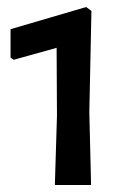

<svg xmlns="http://www.w3.org/2000/svg" viewBox="-20 -526 391 546"><path d="M225 -506 240 -495 234 -207 239 0H136L142 -196L141 -390L19 -356L10 -362V-443Z"/></svg>

Font: Alegreya Sans Medium
Style: Regular
Weight: 500
Designer: Juan Pablo del Peral
Foundry: Huerta Tipografica
Version: Version 2.007